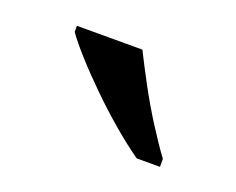

<svg xmlns="http://www.w3.org/2000/svg" viewBox="-45 -834 363 295"><g transform="rotate(20 137.0 -686.0)"><path d="M196 -606Q176 -620 153 -639.5Q130 -659 107.5 -681Q85 -703 67 -723Q49 -743 40 -756V-766H147Q158 -744 172.5 -717Q187 -690 203.5 -664Q220 -638 234 -619V-606Z"/></g></svg>

Font: Noto Serif Telugu
Style: Regular
Weight: 400
Designer: Jelle Bosma - Monotype Design Team
Foundry: Monotype Imaging Inc.
Version: Version 2.003